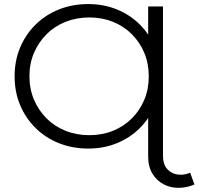

<svg xmlns="http://www.w3.org/2000/svg" viewBox="-20 -726 978 946"><path d="M415 6Q337 6 270.5 -20.5Q204 -47 155 -95.5Q106 -144 79 -208.5Q52 -273 52 -350Q52 -427 79 -491.5Q106 -556 155 -604.5Q204 -653 270.5 -679.5Q337 -706 415 -706Q491 -706 556 -679.5Q621 -653 669 -605Q717 -557 743.5 -492Q770 -427 770 -350Q770 -273 743.5 -208Q717 -143 669 -95Q621 -47 556 -20.5Q491 6 415 6ZM420 -60Q483 -60 536.5 -81.5Q590 -103 629.5 -142.5Q669 -182 691 -234.5Q713 -287 713 -350Q713 -413 691 -465.5Q669 -518 629.5 -557.5Q590 -597 536.5 -618.5Q483 -640 420 -640Q357 -640 303 -618.5Q249 -597 209.5 -557.5Q170 -518 147.5 -465.5Q125 -413 125 -350Q125 -288 147.5 -235Q170 -182 209.5 -142.5Q249 -103 303 -81.5Q357 -60 420 -60ZM938 183Q901 199 861 199.5Q821 200 787 182.5Q753 165 731.5 130.5Q710 96 710 43V-200L720 -351L710 -502V-694H783V41Q783 84 804 107Q825 130 856 134Q887 138 917 125Z"/></svg>

Font: Montserrat Thin
Style: Regular
Weight: 400
Version: Version 9.000